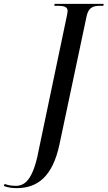

<svg xmlns="http://www.w3.org/2000/svg" viewBox="-154 -734 557 994"><path d="M-68 240C38 240 118 183 154 13L295 -653C305 -695 328 -704 364 -704H381L383 -714H129L127 -704H147C177 -704 196 -698 196 -678C196 -670 194 -663 193 -656L50 26C22 182 -17 228 -71 228C-90 228 -112 226 -130 218L-134 229C-115 236 -95 240 -68 240Z"/></svg>

Font: Noto Serif Display ExtraCondensed Medium
Style: Italic
Weight: 500
Width: 2
Italic angle: -12°
Designer: Monotype Design Team
Foundry: Monotype Imaging Inc.
Version: Version 2.009